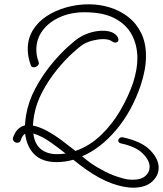

<svg xmlns="http://www.w3.org/2000/svg" viewBox="-20 -637 758 893"><path d="M243 117Q177 117 140.5 81.5Q104 46 97 -15Q84 -8 77 14Q73 27 60 27Q51 27 44.5 20Q38 13 41 2Q50 -23 64 -36.5Q78 -50 96 -54Q97 -65 98 -76.5Q99 -88 101 -100Q112 -165 144 -225Q176 -285 216 -334Q256 -383 292.5 -416.5Q329 -450 350 -463Q403 -494 459 -494Q482 -494 500 -487Q518 -480 527 -465Q531 -458 531 -453Q531 -439 516 -439Q509 -439 500 -445Q494 -450 483.5 -452.5Q473 -455 460 -455Q438 -455 413.5 -449Q389 -443 369 -432Q350 -420 315.5 -388.5Q281 -357 244 -311.5Q207 -266 177.5 -211Q148 -156 138 -97Q136 -85 135 -74Q134 -63 133 -53Q164 -47 199 -28Q234 -9 268 16.5Q302 42 331 65Q395 43 447.5 -6.5Q500 -56 538.5 -121.5Q577 -187 600 -255Q609 -284 614 -312Q619 -340 619 -366Q619 -426 593.5 -474.5Q568 -523 514 -551.5Q460 -580 373 -580Q309 -580 258 -557Q207 -534 178 -495Q149 -456 149 -406Q149 -378 159 -351Q164 -340 155.5 -332Q147 -324 138 -324Q126 -324 123 -334Q116 -354 112.5 -372.5Q109 -391 109 -408Q109 -458 133 -497Q157 -536 198 -562.5Q239 -589 289.5 -603Q340 -617 393 -617Q443 -617 490.5 -602.5Q538 -588 576 -558.5Q614 -529 636.5 -483.5Q659 -438 659 -376Q659 -314 634 -239Q593 -119 520.5 -33Q448 53 362 90Q374 100 384 108Q394 116 401 121Q433 143 471.5 162.5Q510 182 557 194Q568 197 578.5 198Q589 199 598 199Q636 199 656 181.5Q676 164 676 139Q676 109 644 77Q612 45 543 30Q530 27 530 17Q530 10 536.5 5Q543 0 553 2Q639 21 678.5 61.5Q718 102 718 143Q718 180 687 208Q656 236 599 236Q557 236 501.5 216.5Q446 197 380 151Q366 141 351 129.5Q336 118 321 106Q282 117 243 117ZM142 -14Q138 -15 135 -16Q141 33 170 56.5Q199 80 245 80Q265 80 285 77Q250 49 213.5 23.5Q177 -2 142 -14Z"/></svg>

Font: Meow Script
Style: Regular
Weight: 400
Designer: Robert E. Leuschke
Foundry: Robert E. Leuschke
Version: Version 1.010; ttfautohint (v1.8.3)